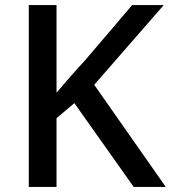

<svg xmlns="http://www.w3.org/2000/svg" viewBox="-20 -734 671 754"><path d="M93 0V-714H202V-370Q229 -402 257 -434Q285 -466 314 -497L499 -714H623L350 -401L631 0H505L272 -329L202 -270V0Z"/></svg>

Font: Noto Sans Symbols Medium
Style: Regular
Weight: 500
Version: Version 2.002